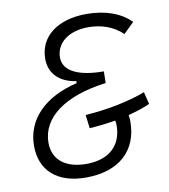

<svg xmlns="http://www.w3.org/2000/svg" viewBox="-81 -772 747 850"><g transform="rotate(-10 293.0 -346.5)"><path d="M555.2 -317.9C484.4 -290.5 385.3 -270 283.7 -263.2L291 -202.6C331.1 -205.1 370.6 -210 408.2 -216.3C409.7 -209 410.6 -200.7 410.6 -194.8C410.6 -103 350.6 -49.3 250 -49.3C156.2 -49.3 100.1 -93.8 100.1 -170.4C100.1 -283.7 209.5 -363.8 395.5 -387.2L396.5 -439.5C290 -439.5 215.8 -468.8 215.8 -533.2C215.8 -600.1 275.4 -644 362.3 -644C416.5 -644 472.2 -627.9 515.1 -586.4L562.5 -632.8C516.6 -678.7 448.7 -703.1 363.8 -703.1C233.9 -703.1 150.4 -638.7 150.4 -538.6C150.4 -474.1 192.9 -429.2 269 -418V-409.2C120.6 -374 34.7 -286.1 34.7 -167.5C34.7 -55.7 110.4 9.8 237.3 9.8C385.7 9.8 473.6 -68.8 473.6 -201.7C473.6 -209.5 472.7 -220.2 471.2 -230C507.3 -239.3 540.5 -250 568.8 -262.7Z"/></g></svg>

Font: Cascadia Mono NF Light
Style: Italic
Weight: 300
Italic angle: -10°
Monospace: yes
Designer: Aaron Bell
Foundry: Saja Typeworks
Version: Version 2404.023